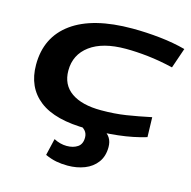

<svg xmlns="http://www.w3.org/2000/svg" viewBox="-111 -661 988 992"><g transform="rotate(15 383.0 -165.5)"><path d="M385 10Q213 10 128.5 -55.5Q44 -121 44 -242Q44 -390 155.5 -470.5Q267 -551 478 -551Q551 -551 625.5 -543Q700 -535 763 -518L726 -410Q654 -427 590.5 -434Q527 -441 472 -441Q348 -441 280.5 -391Q213 -341 213 -256Q213 -180 269.5 -140.5Q326 -101 429 -101Q501 -101 562 -110.5Q623 -120 694 -135L697 -29Q628 -8 548 1Q468 10 385 10ZM215 195 236 105Q253 114 270.5 118.5Q288 123 305 123Q340 123 363 107.5Q386 92 386 57Q386 35 373 20.5Q360 6 331 -6H468Q516 17 516 73Q516 122 491.5 155Q467 188 426 204Q385 220 336 220Q303 220 274.5 214.5Q246 209 215 195Z"/></g></svg>

Font: Georama Extra Expanded SemiBold
Style: Italic
Weight: 600
Width: 8
Italic angle: -9°
Designer: Jean-Baptiste Levee
Foundry: Production Type
Version: Version 1.000